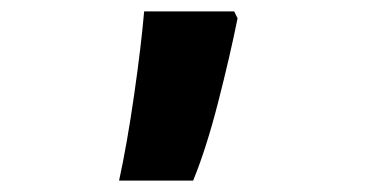

<svg xmlns="http://www.w3.org/2000/svg" viewBox="-20 -167 640 337"><path d="M189 150H319Q342 94 363 12Q384 -70 397 -135L391 -147H233Q228 -88 215.5 -1Q203 86 189 150Z"/></svg>

Font: Noto Sans Mono Extra
Style: Regular
Weight: 800
Designer: Monotype Design Team
Foundry: Monotype Imaging Inc.
Version: Version 1.900